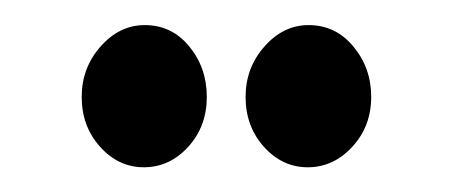

<svg xmlns="http://www.w3.org/2000/svg" viewBox="-20 -584 360 153"><path d="M225.2 -450.7Q205 -450.7 190.3 -467Q175.7 -483.3 175.7 -506.8Q175.7 -529.9 190.7 -546.9Q205.7 -564 225.9 -564Q247.5 -564 261.6 -546.9Q275.8 -529.9 275.8 -506.8Q275.8 -483.3 260.7 -467Q245.7 -450.7 225.2 -450.7ZM94.6 -450.7Q74.4 -450.7 59.8 -467Q45.1 -483.3 45.1 -506.8Q45.1 -529.9 60.1 -546.9Q75.2 -564 95.3 -564Q117 -564 130.9 -546.9Q144.8 -529.9 144.8 -506.8Q144.8 -483.3 130 -467Q115.1 -450.7 94.6 -450.7Z"/></svg>

Font: Parastoo
Style: Regular
Weight: 400
Foundry: Saber Rastikerdar (saber.rastikerdar@gmail.com)
Version: Version 3.000